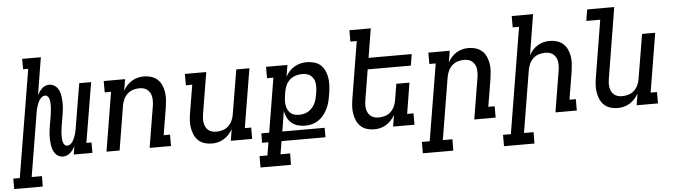

<svg xmlns="http://www.w3.org/2000/svg" viewBox="-119 -967 4973 1414"><g transform="rotate(-5 2367.5 -260.0)"><path d="M146 215H-65V138H-17L115 -658H77V-735H215L170 -459Q177 -472 185.5 -484Q194 -496 205 -506.5Q216 -517 230 -522.5Q244 -528 257 -528Q276 -528 291.5 -520Q307 -512 317.5 -498.5Q328 -485 333.5 -468.5Q339 -452 341.5 -434.5Q344 -417 345 -399Q346 -381 345 -362.5Q344 -344 341.5 -325.5Q339 -307 336 -289L324 -218Q322 -208 321 -197Q320 -186 318.5 -175.5Q317 -165 317 -154.5Q317 -144 317 -133.5Q317 -123 318.5 -113Q320 -103 323.5 -93.5Q327 -84 334 -76.5Q341 -69 351 -69Q364 -69 375 -77Q386 -85 393 -96Q400 -107 405 -119Q410 -131 414 -143Q418 -155 420.5 -167Q423 -179 425 -191L480 -520H568L494 -77H532V0H394L404 -61Q397 -48 388.5 -36Q380 -24 368.5 -13.5Q357 -3 343 2.5Q329 8 316 8Q297 8 281.5 0Q266 -8 256 -21.5Q246 -35 240.5 -51.5Q235 -68 232.5 -85.5Q230 -103 229 -121Q228 -139 229 -157.5Q230 -176 232.5 -194.5Q235 -213 238 -231L250 -302Q251 -312 252.5 -323Q254 -334 255 -344.5Q256 -355 256.5 -365.5Q257 -376 256.5 -386.5Q256 -397 255 -407Q254 -417 250.5 -426.5Q247 -436 239.5 -443.5Q232 -451 222 -451Q209 -451 198.5 -443Q188 -435 180.5 -424Q173 -413 168 -401Q163 -389 159 -377Q155 -365 152.5 -353Q150 -341 148 -329L71 138H147Z M636 0 708 -436H661V-520H819L805 -435Q816 -456 832.5 -474Q849 -492 869.5 -504.5Q890 -517 912.5 -522.5Q935 -528 958 -528Q986 -528 1012 -520Q1038 -512 1057.5 -494.5Q1077 -477 1088 -452.5Q1099 -428 1103.5 -401Q1108 -374 1106 -345.5Q1104 -317 1100 -289L1066 -84H1113V0H955L1005 -303Q1008 -320 1008.5 -336.5Q1009 -353 1007 -369.5Q1005 -386 997.5 -400Q990 -414 978.5 -424.5Q967 -435 951 -439.5Q935 -444 918 -444Q895 -444 871.5 -437Q848 -430 829.5 -413Q811 -396 801 -373.5Q791 -351 787 -329L733 0Z M1415 8Q1387 8 1361 0Q1335 -8 1316 -25.5Q1297 -43 1286 -67.5Q1275 -92 1270.5 -119Q1266 -146 1267.5 -174.5Q1269 -203 1274 -231L1308 -436H1261V-520H1419L1369 -217Q1366 -200 1365 -183.5Q1364 -167 1366.5 -150.5Q1369 -134 1376 -120Q1383 -106 1395 -95.5Q1407 -85 1422.5 -80.5Q1438 -76 1455 -76Q1478 -76 1502 -83Q1526 -90 1544 -107Q1562 -124 1572.5 -146.5Q1583 -169 1586 -191L1641 -520H1738L1666 -84H1713V0H1555L1569 -85Q1557 -64 1540.5 -46Q1524 -28 1503.5 -15.5Q1483 -3 1460.5 2.5Q1438 8 1415 8Z M1981 215H1756V131H1814L1830 35H1783L1784 -35H1842L1908 -436H1861V-520H2019L2005 -434Q2016 -455 2033 -473.5Q2050 -492 2071 -504.5Q2092 -517 2115.5 -522.5Q2139 -528 2162 -528Q2190 -528 2217 -520.5Q2244 -513 2263.5 -495.5Q2283 -478 2294.5 -453.5Q2306 -429 2310.5 -401.5Q2315 -374 2313.5 -346Q2312 -318 2308 -289L2303 -260Q2299 -236 2292 -212Q2285 -188 2273 -165.5Q2261 -143 2244.5 -123Q2228 -103 2206 -89Q2184 -75 2159.5 -69Q2135 -63 2111 -63Q2083 -63 2057 -70.5Q2031 -78 2011 -94.5Q1991 -111 1979.5 -134.5Q1968 -158 1963 -184L1939 -35H2252V35H1927L1911 131H1982ZM2071 -147Q2087 -147 2104 -150Q2121 -153 2136.5 -161.5Q2152 -170 2164.5 -182.5Q2177 -195 2186 -210Q2195 -225 2200 -241Q2205 -257 2208 -274L2213 -303Q2216 -320 2216.5 -337Q2217 -354 2214.5 -370.5Q2212 -387 2204 -401Q2196 -415 2184 -425Q2172 -435 2155.5 -439.5Q2139 -444 2122 -444Q2099 -444 2075 -437Q2051 -430 2031.5 -413.5Q2012 -397 2001.5 -374.5Q1991 -352 1987 -329L1982 -300Q1979 -282 1978 -264Q1977 -246 1979.5 -228.5Q1982 -211 1989 -195.5Q1996 -180 2008 -168.5Q2020 -157 2036.5 -152Q2053 -147 2071 -147Z M2615 8Q2587 8 2561 0Q2535 -8 2516 -25.5Q2497 -43 2486 -67.5Q2475 -92 2470.5 -119Q2466 -146 2467.5 -174.5Q2469 -203 2474 -231L2543 -651H2496V-735H2654L2619 -520H2938L2924 -436H2605L2569 -217Q2566 -200 2565 -183.5Q2564 -167 2566.5 -150.5Q2569 -134 2576 -120Q2583 -106 2595 -95.5Q2607 -85 2622.5 -80.5Q2638 -76 2655 -76Q2678 -76 2702 -83Q2726 -90 2744 -107Q2762 -124 2772.5 -146.5Q2783 -169 2786 -191L2806 -312H2903L2866 -84H2913V0H2755L2769 -85Q2757 -64 2740.5 -46Q2724 -28 2703.5 -15.5Q2683 -3 2660.5 2.5Q2638 8 2615 8Z M3181 215H2956V131H3014L3108 -436H3061V-520H3219L3205 -435Q3216 -456 3232.5 -474Q3249 -492 3269.5 -504.5Q3290 -517 3312.5 -522.5Q3335 -528 3358 -528Q3386 -528 3412 -520Q3438 -512 3457.5 -494.5Q3477 -477 3488 -452.5Q3499 -428 3503.5 -401Q3508 -374 3506 -345.5Q3504 -317 3500 -289L3466 -84H3513V0H3355L3405 -303Q3408 -320 3408.5 -336.5Q3409 -353 3407 -369.5Q3405 -386 3397.5 -400Q3390 -414 3378.5 -424.5Q3367 -435 3351 -439.5Q3335 -444 3318 -444Q3295 -444 3271.5 -437Q3248 -430 3229.5 -413Q3211 -396 3201 -373.5Q3191 -351 3187 -329L3111 131H3182Z M3781 215H3556V131H3614L3743 -651H3696V-735H3854L3805 -435Q3816 -456 3832.5 -474Q3849 -492 3869.5 -504.5Q3890 -517 3912.5 -522.5Q3935 -528 3958 -528Q3986 -528 4012 -520Q4038 -512 4057.5 -494.5Q4077 -477 4088 -452.5Q4099 -428 4103.5 -401Q4108 -374 4106 -345.5Q4104 -317 4100 -289L4066 -84H4113V0H3955L4005 -303Q4008 -320 4008.5 -336.5Q4009 -353 4007 -369.5Q4005 -386 3997.5 -400Q3990 -414 3978.5 -424.5Q3967 -435 3951 -439.5Q3935 -444 3918 -444Q3895 -444 3871.5 -437Q3848 -430 3829.5 -413Q3811 -396 3801 -373.5Q3791 -351 3787 -329L3711 131H3782Z M4415 8Q4387 8 4361 0Q4335 -8 4316 -25.5Q4297 -43 4286 -67.5Q4275 -92 4270.5 -119Q4266 -146 4267.5 -174.5Q4269 -203 4274 -231L4343 -651H4240L4254 -735H4454L4369 -217Q4366 -200 4365 -183.5Q4364 -167 4366.5 -150.5Q4369 -134 4376 -120Q4383 -106 4395 -95.5Q4407 -85 4422.5 -80.5Q4438 -76 4455 -76Q4478 -76 4502 -83Q4526 -90 4544 -107Q4562 -124 4572.5 -146.5Q4583 -169 4586 -191L4641 -520H4738L4666 -84H4713V0H4555L4569 -85Q4557 -64 4540.5 -46Q4524 -28 4503.5 -15.5Q4483 -3 4460.5 2.5Q4438 8 4415 8Z"/></g></svg>

Font: Iosevka HT Medium Extended
Style: Italic
Weight: 500
Width: 7
Italic angle: -9°
Monospace: yes
Designer: Belleve Invis
Foundry: Belleve Invis
Version: Version 32.3.0; ttfautohint (v1.8.4)